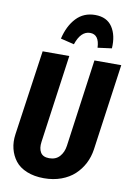

<svg xmlns="http://www.w3.org/2000/svg" viewBox="-103 -1012 756 1091"><g transform="rotate(10 275.5 -466.0)"><path d="M265.1 -763.2 187 -782.2Q204.6 -857.4 247.3 -902.8Q290 -948.2 356 -948.2Q423.8 -948.2 455.3 -900.6Q486.8 -853 481.9 -777.8L400.9 -767.1Q397.9 -842.8 345.2 -842.8Q291.5 -842.8 265.1 -763.2ZM550.8 -692.9 481 -194.8Q474.6 -150.4 455.1 -112.5Q435.5 -74.7 404.5 -45.9Q373.5 -17.1 328.4 -0.5Q283.2 16.1 229 16.1Q172.4 16.1 129.6 -1.5Q86.9 -19 63.2 -49.6Q39.6 -80.1 30 -118.9Q20.5 -157.7 26.9 -202.1L97.2 -692.9H251L180.2 -185.1Q174.8 -147.5 188.7 -124.3Q202.6 -101.1 238.8 -101.1Q276.9 -101.1 298.8 -125.5Q320.8 -149.9 326.2 -188L396 -692.9Z"/></g></svg>

Font: Fira Sans Compressed
Style: Bold Italic
Weight: 700
Width: 3
Italic angle: -8°
Designer: Carrois Corporate & Edenspiekermann AG
Foundry: Carrois Corporate GbR & Edenspiekermann AG
Version: Version 4.203;PS 004.203;hotconv 1.0.88;makeotf.lib2.5.64775